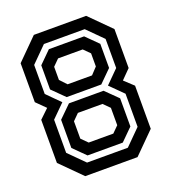

<svg xmlns="http://www.w3.org/2000/svg" viewBox="-129 -797 798 894"><g transform="rotate(-20 270.0 -350.0)"><path d="M140.5 0 37.5 -103V-316.5L82.5 -359.5L37.5 -404V-597L140.5 -700H399.5L502.5 -597V-404L457.5 -358.5L502.5 -316.5V-103L399.5 0ZM183.5 -87 124.5 -145.5V-285L185 -344.5H356.5L417 -285V-145.5L358 -87ZM170 -56.5H372L448 -132.5V-296.5L384 -360L448 -424V-568L372 -644H170L94 -568V-424L158 -360L94 -296.5V-132.5ZM185 -375.5 124.5 -435.5V-555L183.5 -613.5H358L417 -555V-435.5L356.5 -375.5ZM209 -141.5H331L361.5 -172V-258L331 -288.5H209L178.5 -258V-172ZM209.5 -430H330.5L361.5 -463V-528L331 -558.5H209L178.5 -528V-463Z"/></g></svg>

Font: Tourney Thin SemiBold
Style: Regular
Weight: 600
Version: Version 1.015